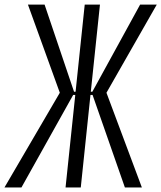

<svg xmlns="http://www.w3.org/2000/svg" viewBox="-27 -830 714 850"><path d="M-7.3 0 237.8 -419.4 96.7 -809.6H170.4L300.8 -423.8H307.6L348.1 -809.6H415.5L375 -423.8H381.8L593.3 -809.6H667L444.3 -419.4L601.1 0H525.9L382.8 -409.7H373.5L330.6 0H263.2L306.2 -409.7H296.9L67.9 0Z"/></svg>

Font: Oswald
Style: Light
Weight: 300
Designer: Vernon Adams
Foundry: Vernon Adams
Version: 3.0; ttfautohint (v0.95.6-bc232) -l 8 -r 50 -G 200 -x 0 -w "